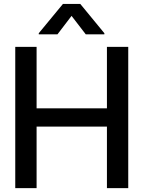

<svg xmlns="http://www.w3.org/2000/svg" viewBox="-20 -969 739 989"><path d="M58.6 0V-727.5H168.5V-411.1H530.8V-727.5H640.6V0H530.8V-316.9H168.5V0ZM421.9 -792 348.6 -887.2 275.9 -792H179.7V-797.9L304.2 -948.7H393.6L517.6 -797.9V-792Z"/></svg>

Font: Inter Tight Medium
Style: Regular
Weight: 500
Designer: Rasmus Andersson
Foundry: rsms
Version: Version 3.004; ttfautohint (v1.8.4.7-5d5b)